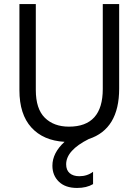

<svg xmlns="http://www.w3.org/2000/svg" viewBox="-20 -694 685 949"><path d="M488 -674H569V-256Q569 -56 419 -7Q307 49 307 118Q307 147 324.5 162Q342 177 372 177Q411 177 440 155V216Q408 235 361 235Q303 235 271 204Q239 173 239 125Q239 62 299 7Q194 1 135 -64Q76 -129 76 -248V-674H157V-249Q157 -156 201.5 -112Q246 -68 321 -68Q488 -68 488 -254Z"/></svg>

Font: Hind
Style: Regular
Weight: 400
Designer: Manushi Parikh, Satya Rajpurohit
Foundry: Indian Type Foundry
Version: Version 2.000;PS 1.0;hotconv 1.0.79;makeotf.lib2.5.61930